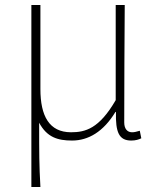

<svg xmlns="http://www.w3.org/2000/svg" viewBox="-20 -547 632 765"><path d="M105 198H141C136 108 136 66 136 -58C167 0 210 13 267 13C332 13 392 -22 440 -101H442C440 -20 454 13 503 13C520 13 533 9 543 4L537 -26C523 -22 516 -20 506 -20C488 -20 475 -33 475 -59C475 -217 476 -368 477 -527H441V-148C375 -34 320 -20 263 -20C176 -20 141 -85 141 -192V-527H105Z"/></svg>

Font: Harano Aji Gothic ExtraLight
Style: Regular
Weight: 250
Foundry: Masamichi Hosoda
Version: HaranoAjiGothic-ExtraLight version 20230610;ttx 4.39.4